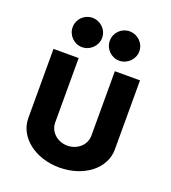

<svg xmlns="http://www.w3.org/2000/svg" viewBox="-149 -940 941 1057"><g transform="rotate(20 321.0 -411.5)"><path d="M210.9 -657.7C258.8 -657.7 298.3 -696.8 298.3 -743.7C298.3 -791.5 258.8 -829.6 210.9 -829.6C164.1 -829.6 125.5 -791.5 125.5 -743.7C125.5 -696.8 164.1 -657.7 210.9 -657.7ZM428.7 -657.7C476.6 -657.7 516.1 -696.8 516.1 -743.7C516.1 -791.5 476.6 -829.6 428.7 -829.6C381.8 -829.6 343.3 -791.5 343.3 -743.7C343.3 -696.8 381.8 -657.7 428.7 -657.7ZM320.3 7.8C463.4 7.8 574.2 -78.6 574.2 -189.5V-595.2H426.8V-217.3C426.8 -163.6 379.9 -120.6 320.3 -120.6C261.7 -120.6 214.8 -163.6 214.8 -217.3V-595.2H67.4V-189.5C67.4 -78.6 178.2 7.8 320.3 7.8Z"/></g></svg>

Font: Now Black
Style: Regular
Weight: 400
Designer: Alfredo Marco Pradil
Foundry: Alfredo Marco Pradil
Version: Version 1.200;hotconv 1.0.109;makeotfexe 2.5.65596